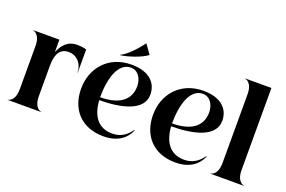

<svg xmlns="http://www.w3.org/2000/svg" viewBox="-103 -1151 2253 1515"><g transform="rotate(20 1024.0 -394.0)"><path d="M93.5 -474V-112C93.5 -11 37.5 -1.5 32 -1.5V0H315V-1.5C309.5 -1.5 253.5 -11 253.5 -112V-371C253.5 -469 288.5 -520 356.5 -520C384.5 -520 409.5 -511 429.5 -495C458.5 -472 476.5 -434 476.5 -390H478.5V-586C470.5 -586 455.5 -596 401.5 -596C315.5 -596 277.5 -538 253.5 -482V-586H32V-584.5C37.5 -584.5 93.5 -575 93.5 -474Z M840.5 12C1006.5 12 1050.5 -99 1056.5 -118L1053.5 -120C1025.5 -79 978.5 -32 897.5 -32C771.5 -32 720.5 -125 711.5 -245C897.5 -246 1076.5 -287 1076.5 -424C1076.5 -514 1014.5 -596 857.5 -596C666.5 -596 546.5 -458 546.5 -282C546.5 -116 646.5 12 840.5 12ZM710.5 -269C711.5 -440 758.5 -572 860.5 -572C922.5 -572 956.5 -513 956.5 -450C956.5 -347 887.5 -270 710.5 -269ZM906.5 -792C865.5 -735 792.5 -657 744.5 -638L747.5 -635C806.5 -643 911.5 -676 962.5 -715V-718L909.5 -792Z M1444.5 12C1610.5 12 1654.5 -99 1660.5 -118L1657.5 -120C1629.5 -79 1582.5 -32 1501.5 -32C1375.5 -32 1324.5 -125 1315.5 -245C1501.5 -246 1680.5 -287 1680.5 -424C1680.5 -514 1618.5 -596 1461.5 -596C1270.5 -596 1150.5 -458 1150.5 -282C1150.5 -116 1250.5 12 1444.5 12ZM1314.5 -269C1315.5 -440 1362.5 -572 1464.5 -572C1526.5 -572 1560.5 -513 1560.5 -450C1560.5 -347 1491.5 -270 1314.5 -269Z M1734.5 0H2017.5V-1.5C2012 -1.5 1956 -11 1956 -112V-800H1734.5V-798.5C1740 -798.5 1796 -789 1796 -688V-112C1796 -11 1740 -1.5 1734.5 -1.5Z"/></g></svg>

Font: Beautique Display Medium
Style: Bold
Weight: 900
Designer: Nhat-Quang Ngo
Version: Version 1.100;Glyphs 3.2.3 (3260)